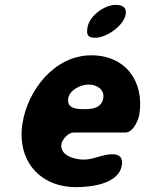

<svg xmlns="http://www.w3.org/2000/svg" viewBox="-20 -761 595 788"><path d="M72 -253C49 -102 143 7 292 7C349 7 468 -4 480 -83C485 -114 471 -128 440 -128C401 -128 364 -106 324 -106C287 -106 225 -122 232 -170C235 -188 260 -217 281 -217H494C527 -217 548 -268 552 -292C573 -428 494 -534 355 -534C203 -534 93 -390 72 -253ZM260 -357C266 -393 312 -414 344 -414C377 -414 409 -394 404 -359C397 -317 359 -313 325 -313C293 -313 254 -316 260 -357ZM339 -648C334 -618 340 -606 371 -606C417 -606 489 -656 496 -703C501 -733 479 -741 454 -741C408 -741 346 -695 339 -648Z"/></svg>

Font: Asimov Print
Style: Regular
Weight: 500
Designer: Google
Version: Version 2.000980: 2014